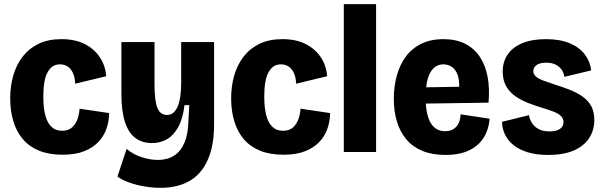

<svg xmlns="http://www.w3.org/2000/svg" viewBox="-20 -730 2896 922"><path d="M280 13Q215 13 167.5 -6.5Q120 -26 89.5 -62Q59 -98 44 -148Q29 -198 29 -257Q29 -317 44 -368.5Q59 -420 89.5 -459Q120 -498 166 -520Q212 -542 275 -542Q341 -542 387 -518.5Q433 -495 459.5 -455Q486 -415 490 -364L341 -328Q340 -358 330.5 -379Q321 -400 305 -410.5Q289 -421 268 -421Q248 -421 233.5 -411.5Q219 -402 208.5 -383Q198 -364 193 -335Q188 -306 188 -266Q188 -213 197.5 -176.5Q207 -140 227 -121Q247 -102 278 -102Q309 -102 327 -119Q345 -136 353 -160.5Q361 -185 362 -208L504 -187Q504 -150 492 -114Q480 -78 453.5 -49.5Q427 -21 384.5 -4Q342 13 280 13Z M751 172Q714 172 675 165.5Q636 159 602 147Q568 135 544 118L588 -15Q620 12 661 25Q702 38 738 38Q784 38 816 17.5Q848 -3 866 -45.5Q884 -88 885 -154L889 -225H866Q858 -160 836 -120Q814 -80 782 -61.5Q750 -43 710 -43Q661 -43 628.5 -68.5Q596 -94 579.5 -146Q563 -198 563 -278V-528H722V-325Q722 -245 736 -211.5Q750 -178 782 -178Q799 -178 811.5 -188Q824 -198 832.5 -217Q841 -236 845.5 -265Q850 -294 850 -333V-528H1008V-132Q1008 -67 996 -17.5Q984 32 962 68Q940 104 908.5 127Q877 150 837 161Q797 172 751 172Z M1341 13Q1276 13 1228.5 -6.5Q1181 -26 1150.5 -62Q1120 -98 1105 -148Q1090 -198 1090 -257Q1090 -317 1105 -368.5Q1120 -420 1150.5 -459Q1181 -498 1227 -520Q1273 -542 1336 -542Q1402 -542 1448 -518.5Q1494 -495 1520.5 -455Q1547 -415 1551 -364L1402 -328Q1401 -358 1391.5 -379Q1382 -400 1366 -410.5Q1350 -421 1329 -421Q1309 -421 1294.5 -411.5Q1280 -402 1269.5 -383Q1259 -364 1254 -335Q1249 -306 1249 -266Q1249 -213 1258.5 -176.5Q1268 -140 1288 -121Q1308 -102 1339 -102Q1370 -102 1388 -119Q1406 -136 1414 -160.5Q1422 -185 1423 -208L1565 -187Q1565 -150 1553 -114Q1541 -78 1514.5 -49.5Q1488 -21 1445.5 -4Q1403 13 1341 13Z M1631 0V-710H1786V0Z M2120 14Q2055 14 2008 -5.5Q1961 -25 1931 -61Q1901 -97 1886 -146.5Q1871 -196 1871 -256Q1871 -313 1885 -365Q1899 -417 1927.5 -456.5Q1956 -496 2001.5 -519Q2047 -542 2109 -542Q2170 -542 2213.5 -520Q2257 -498 2284 -457.5Q2311 -417 2321.5 -361Q2332 -305 2326 -237L1983 -232V-310L2220 -314L2183 -279Q2189 -333 2179.5 -364Q2170 -395 2151 -408Q2132 -421 2109 -421Q2082 -421 2063 -403.5Q2044 -386 2034 -351Q2024 -316 2024 -264Q2024 -180 2048 -140Q2072 -100 2117 -100Q2136 -100 2149.5 -106Q2163 -112 2172.5 -123Q2182 -134 2186.5 -148.5Q2191 -163 2192 -181L2331 -160Q2329 -128 2317 -97Q2305 -66 2280.5 -41Q2256 -16 2216.5 -1Q2177 14 2120 14Z M2612 14Q2555 14 2513.5 1Q2472 -12 2445 -34Q2418 -56 2404.5 -85Q2391 -114 2391 -145L2520 -177Q2523 -159 2533.5 -141Q2544 -123 2565 -111Q2586 -99 2619 -99Q2652 -99 2669 -111Q2686 -123 2686 -143Q2686 -161 2673.5 -173Q2661 -185 2638 -194Q2615 -203 2584 -212Q2552 -222 2519 -234.5Q2486 -247 2457.5 -266Q2429 -285 2411.5 -314.5Q2394 -344 2394 -386Q2394 -432 2417 -467Q2440 -502 2486.5 -522Q2533 -542 2602 -542Q2669 -542 2715.5 -522.5Q2762 -503 2788 -469Q2814 -435 2819 -392L2690 -361Q2688 -379 2678 -394Q2668 -409 2649.5 -419Q2631 -429 2604 -429Q2572 -429 2556.5 -417.5Q2541 -406 2541 -388Q2541 -374 2553 -363Q2565 -352 2588 -343.5Q2611 -335 2644 -324Q2680 -313 2714.5 -299.5Q2749 -286 2776 -267.5Q2803 -249 2818.5 -221.5Q2834 -194 2834 -153Q2834 -106 2810 -68Q2786 -30 2737 -8Q2688 14 2612 14Z"/></svg>

Font: Bricolage Grotesque SemiCondensed ExtraBold
Style: Regular
Weight: 800
Width: 4
Designer: Mathieu Triay
Foundry: Atelier Triay
Version: Version 1.001;gftools[0.9.33.dev8+g029e19f]